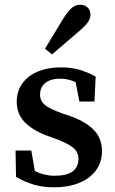

<svg xmlns="http://www.w3.org/2000/svg" viewBox="-20 -780 490 815"><path d="M279 -287Q317 -273 343 -256.5Q369 -240 384.5 -221.5Q400 -203 406.5 -181.5Q413 -160 413 -137Q413 -105 399.5 -77Q386 -49 360 -28.5Q334 -8 296 3.5Q258 15 210 15Q162 15 124.5 4Q87 -7 48 -29L46 -141H113L128 -54Q168 -34 211 -34Q264 -34 288.5 -52.5Q313 -71 313 -105Q313 -134 292 -152Q271 -170 218 -190L172 -207Q114 -230 82.5 -264Q51 -298 51 -349Q51 -380 63.5 -406.5Q76 -433 100 -452.5Q124 -472 159 -483Q194 -494 240 -494Q283 -494 317 -484Q351 -474 386 -455L381 -349H317L301 -431Q287 -438 271 -442Q255 -446 236 -446Q195 -446 172.5 -428Q150 -410 150 -378Q150 -352 170 -335Q190 -318 246 -298ZM243 -692Q266 -730 283 -745Q300 -760 320 -760Q338 -760 351 -749Q364 -738 364 -717Q364 -702 353 -685.5Q342 -669 308 -641L201 -549L171 -573Z"/></svg>

Font: Source Serif Pro Semibold
Style: Regular
Weight: 600
Designer: Frank Grießhammer
Foundry: Adobe Systems Incorporated
Version: Version 1.014;PS Version 1.0;hotconv 1.0.73;makeotf.lib2.5.5